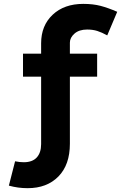

<svg xmlns="http://www.w3.org/2000/svg" viewBox="-20 -753 627 994"><path d="M431.2 -600.1Q389.6 -600.1 365.7 -579.1Q341.8 -558.1 341.8 -532.2V-475.1H482.9V-356H341.8V-8.8Q341.8 100.1 282.5 160.6Q223.1 221.2 123 221.2Q72.8 221.2 25.9 208L58.1 82Q81.5 86.9 103 86.9Q147.5 86.9 170.2 62.3Q192.9 37.6 192.9 -6.8V-356H99.1V-475.1H192.9V-528.8Q192.9 -620.6 252.7 -676.8Q312.5 -732.9 411.1 -732.9Q461.4 -732.9 500.5 -722.7Q539.6 -712.4 586.9 -691.9L535.2 -569.8Q506.8 -585.4 483.6 -592.8Q460.4 -600.1 431.2 -600.1Z"/></svg>

Font: BioRhyme ExtraBold
Style: Regular
Weight: 800
Designer: Aoife Mooney
Foundry: Aoife Mooney Type
Version: Version 1.500;PS 001.500;hotconv 1.0.88;makeotf.lib2.5.64775